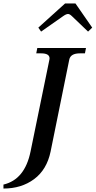

<svg xmlns="http://www.w3.org/2000/svg" viewBox="-42 -978 554 1112"><path d="M180 -818 335 -958H395L492 -818L468 -795L375 -884Q362 -897 352 -897Q341 -897 323 -884L196 -795ZM-22 91Q102 62 135 -101L244 -632Q245 -635 245 -640Q245 -669 196 -669H168L174 -700H456L450 -669H421Q366 -669 359 -632L251 -100Q229 5 155.5 59.5Q82 114 -22 114Z"/></svg>

Font: Taviraj Medium
Style: Italic
Weight: 500
Italic angle: -12°
Designer: Katatrad Team
Foundry: CadsonDemak
Version: Version 1.001